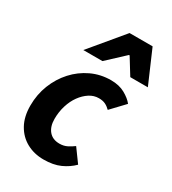

<svg xmlns="http://www.w3.org/2000/svg" viewBox="-187 -862 874 974"><g transform="rotate(30 249.5 -375.0)"><path d="M223 12Q168 12 124 -12Q80 -36 54.5 -81.5Q29 -127 29 -192Q29 -257 51.5 -314Q74 -371 113.5 -414.5Q153 -458 206 -483Q259 -508 320 -508Q368 -508 402 -489Q436 -470 454 -447L380 -369Q366 -383 350.5 -390.5Q335 -398 312 -398Q283 -398 257.5 -381.5Q232 -365 212 -337.5Q192 -310 180.5 -273Q169 -236 169 -195Q169 -150 191 -124Q213 -98 253 -98Q278 -98 297.5 -108Q317 -118 333 -130L389 -53Q360 -24 320 -6Q280 12 223 12ZM121 -570 281 -762H416L499 -570H396L338 -664H334L233 -570Z"/></g></svg>

Font: Source Sans 3 ExtraLight
Style: Bold Italic
Weight: 700
Italic angle: -11°
Version: Version 3.052;hotconv 1.1.0;makeotfexe 2.6.0